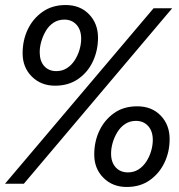

<svg xmlns="http://www.w3.org/2000/svg" viewBox="-42 -731 712 764"><path d="M-22 0 569 -698H643L53 0ZM462 13Q406 13 369.5 -23.5Q333 -60 333 -116Q333 -168 353.5 -211Q374 -254 412 -281Q450 -308 504 -308Q562 -308 597.5 -271Q633 -234 633 -178Q633 -127 612.5 -84Q592 -41 554 -14Q516 13 462 13ZM467 -45Q491 -45 509.5 -57Q528 -69 540.5 -88.5Q553 -108 559.5 -130.5Q566 -153 566 -174Q566 -209 547.5 -229.5Q529 -250 499 -250Q475 -250 456.5 -238Q438 -226 425.5 -206Q413 -186 406.5 -163.5Q400 -141 400 -120Q400 -85 418.5 -65Q437 -45 467 -45ZM177 -390Q121 -390 84.5 -426.5Q48 -463 48 -519Q48 -571 68.5 -614Q89 -657 127.5 -684Q166 -711 219 -711Q277 -711 312.5 -674Q348 -637 348 -581Q348 -531 328 -487.5Q308 -444 269.5 -417Q231 -390 177 -390ZM182 -448Q206 -448 224.5 -460Q243 -472 255.5 -491.5Q268 -511 274.5 -533.5Q281 -556 281 -577Q281 -612 262.5 -632.5Q244 -653 214 -653Q190 -653 171.5 -641Q153 -629 141 -609Q129 -589 122.5 -566.5Q116 -544 116 -523Q116 -488 134 -468Q152 -448 182 -448Z"/></svg>

Font: Azeret Mono Thin Light
Style: Italic
Weight: 300
Italic angle: -12°
Version: Version 1.002